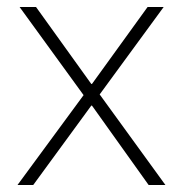

<svg xmlns="http://www.w3.org/2000/svg" viewBox="-20 -529 522 549"><path d="M75 0H30L219 -257L36 -509H83L241 -289H243L402 -509H448L265 -259L453 0H405L243 -227H241Z"/></svg>

Font: Anuphan ExtraLight
Style: Regular
Weight: 200
Designer: Cadson Demak
Version: Version 3.001